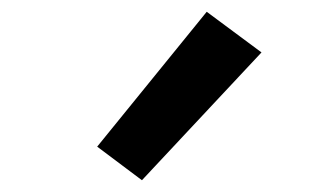

<svg xmlns="http://www.w3.org/2000/svg" viewBox="-20 -836 540 326"><path d="M221 -530 145 -587 331 -816 424 -747Z"/></svg>

Font: Iosevka Fixed
Style: Bold
Weight: 700
Monospace: yes
Designer: Belleve Invis
Foundry: Belleve Invis
Version: Version 32.3.0